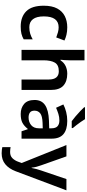

<svg xmlns="http://www.w3.org/2000/svg" viewBox="616 -1422 1046 2318"><g transform="rotate(90 1139.0 -263.0)"><path d="M300 10Q183 10 116 -57Q49 -124 49 -268Q49 -368 82.5 -430.5Q116 -493 175 -522.5Q234 -552 310 -552Q361 -552 401 -542Q441 -532 469 -518L432 -419Q401 -431 370 -439.5Q339 -448 310 -448Q178 -448 178 -269Q178 -182 211.5 -138Q245 -94 308 -94Q353 -94 388 -105Q423 -116 455 -135V-26Q424 -8 388.5 1Q353 10 300 10Z M708 -579Q708 -547 705.5 -516.5Q703 -486 701 -471H709Q735 -512 777 -532Q819 -552 870 -552Q962 -552 1014 -505Q1066 -458 1066 -353V0H940V-328Q940 -450 840 -450Q764 -450 736 -402Q708 -354 708 -265V0H582V-760H708Z M1440 -552Q1545 -552 1599.5 -506Q1654 -460 1654 -364V0H1565L1540 -75H1536Q1501 -31 1462 -10.5Q1423 10 1356 10Q1283 10 1235 -31Q1187 -72 1187 -158Q1187 -242 1248.5 -284Q1310 -326 1435 -331L1529 -334V-361Q1529 -412 1504 -434.5Q1479 -457 1434 -457Q1393 -457 1355.5 -445Q1318 -433 1281 -417L1241 -505Q1281 -526 1332.5 -539Q1384 -552 1440 -552ZM1463 -254Q1380 -251 1348 -225.5Q1316 -200 1316 -157Q1316 -118 1338.5 -101.5Q1361 -85 1398 -85Q1453 -85 1491 -116.5Q1529 -148 1529 -210V-256ZM1419 -766Q1432 -744 1451 -716.5Q1470 -689 1490.5 -663Q1511 -637 1526 -619V-606H1443Q1418 -624 1385 -652Q1352 -680 1321.5 -709Q1291 -738 1275 -756V-766Z M1731 -542H1868L1976 -236Q1987 -207 1994 -179Q2001 -151 2004 -122H2008Q2012 -147 2020 -177Q2028 -207 2038 -236L2142 -542H2278L2047 72Q2016 153 1962.5 196.5Q1909 240 1831 240Q1806 240 1788 237.5Q1770 235 1756 232V132Q1767 134 1782.5 136Q1798 138 1815 138Q1862 138 1889.5 110.5Q1917 83 1932 42L1948 -2Z"/></g></svg>

Font: Noto Sans Kannada SemiBold
Style: Regular
Weight: 600
Designer: Jelle Bosma - Monotype Design Team
Foundry: Monotype Imaging Inc.
Version: Version 2.005; ttfautohint (v1.8.4.7-5d5b)